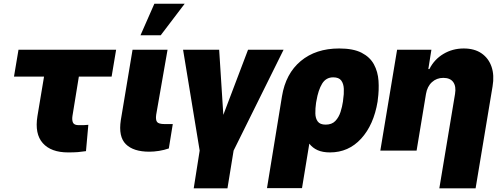

<svg xmlns="http://www.w3.org/2000/svg" viewBox="-20 -815 2711 1039"><path d="M608.4 -545.9 584 -400.4H406.7L372.1 -187.5Q368.7 -165 375 -151.4Q381.3 -137.7 406.2 -137.7Q425.3 -137.7 434.3 -137.9Q443.4 -138.2 458 -139.6L445.3 2.9Q423.3 6.3 402.1 8.1Q380.9 9.8 348.6 9.8Q256.3 9.8 211.7 -40.3Q167 -90.3 182.6 -186.5L218.3 -400.4H55.7L80.1 -545.9Z M697.3 -545.9H886.7L825.2 -194.3Q821.3 -166 830.1 -154.8Q838.9 -143.6 871.1 -143.6H915L893.6 -11.7Q868.2 -2.9 840.6 1.5Q813 5.9 788.1 5.9Q702.1 5.9 661.1 -34.7Q620.1 -75.2 633.8 -165ZM740.2 -624 815.4 -794.9H979.5L849.6 -624Z M970.7 -545.9H1166L1188.5 -193.4L1322.3 -545.9H1514.6L1244.1 0L1210.9 204.1H1028.3L1060.5 0Z M1424.8 203.1 1505.9 -293.9Q1525.9 -416.5 1607.4 -484.6Q1689 -552.7 1815.4 -552.7Q1891.6 -552.7 1936.8 -529.5Q1981.9 -506.3 2003.4 -466.8Q2024.9 -427.2 2028.3 -377.7Q2031.7 -328.1 2024.4 -275.4L2023.4 -265.6Q2002.4 -139.2 1934.3 -64.7Q1866.2 9.8 1765.6 9.8Q1726.1 9.8 1698.7 -2.4Q1671.4 -14.6 1653.8 -37.6L1614.3 203.1ZM1692.4 -269.5 1690.4 -258.8Q1686 -228.5 1686.5 -201.4Q1687 -174.3 1699.5 -157.5Q1711.9 -140.6 1742.2 -140.6Q1775.9 -140.6 1794.7 -160.4Q1813.5 -180.2 1822.8 -209.2Q1832 -238.3 1835.9 -265.6L1836.9 -275.4Q1841.8 -306.2 1840.6 -334Q1839.4 -361.8 1826.7 -379.2Q1814 -396.5 1783.2 -396.5Q1744.1 -396.5 1723.1 -362.1Q1702.1 -327.6 1692.4 -269.5Z M2285.2 -306.6 2234.4 0H2038.1L2128.9 -545.9H2314.5L2297.9 -441.4H2303.7Q2330.1 -493.7 2379.6 -523.2Q2429.2 -552.7 2489.3 -552.7Q2547.4 -552.7 2585.7 -526.4Q2624 -500 2639.9 -453.9Q2655.8 -407.7 2645.5 -347.7L2553.7 204.1H2357.4L2442.4 -306.6Q2449.2 -347.2 2432.9 -370.4Q2416.5 -393.6 2378.9 -393.6Q2342.8 -393.6 2317.4 -370.4Q2292 -347.2 2285.2 -306.6Z"/></svg>

Font: Inter Tight Black
Style: Italic
Weight: 900
Italic angle: -9.39999°
Designer: Rasmus Andersson
Foundry: rsms
Version: Version 3.004; ttfautohint (v1.8.4.7-5d5b)